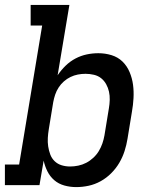

<svg xmlns="http://www.w3.org/2000/svg" viewBox="-29 -755 649 783"><path d="M282 8Q257 8 233.5 1.5Q210 -5 192.5 -20Q175 -35 164.5 -56Q154 -77 149 -100L132 0H-9V-84H49L143 -651H96V-735H254L206 -448Q220 -469 238.5 -487Q257 -505 279 -516.5Q301 -528 324.5 -533Q348 -538 372 -538Q400 -538 426 -530Q452 -522 470.5 -504Q489 -486 499.5 -461Q510 -436 513.5 -409.5Q517 -383 515.5 -355Q514 -327 509 -299L491 -189Q487 -164 479 -139Q471 -114 457.5 -91Q444 -68 424.5 -48.5Q405 -29 381.5 -16Q358 -3 332.5 2.5Q307 8 282 8ZM257 -76Q273 -76 290 -79.5Q307 -83 322.5 -91Q338 -99 351.5 -111.5Q365 -124 374 -139Q383 -154 388.5 -170Q394 -186 397 -203L415 -313Q418 -330 418.5 -347.5Q419 -365 415.5 -381Q412 -397 404 -411.5Q396 -426 383.5 -436Q371 -446 354 -450Q337 -454 320 -454Q320 -454 320 -454Q320 -454 320 -454Q304 -454 288.5 -451Q273 -448 258.5 -441Q244 -434 231.5 -423Q219 -412 210 -398Q201 -384 196 -369Q191 -354 188 -338L170 -228Q167 -210 166 -192.5Q165 -175 167.5 -158Q170 -141 176 -125Q182 -109 194 -97.5Q206 -86 222.5 -81Q239 -76 257 -76Z"/></svg>

Font: Iosevka Curly Slab MdExObl
Style: Regular
Weight: 500
Width: 7
Italic angle: -9°
Monospace: yes
Designer: Belleve Invis
Foundry: Belleve Invis
Version: Version 11.1.0; ttfautohint (v1.8.3)